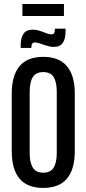

<svg xmlns="http://www.w3.org/2000/svg" viewBox="-20 -934 434 964"><path d="M92.5 -853.5V-914H301V-853.5ZM197 9.5Q117 9.5 78 -37.2Q39 -84 39 -174.5V-464Q39 -554.5 78 -601.5Q117 -648.5 197 -648.5Q277 -648.5 316.2 -601.5Q355.5 -554.5 355.5 -464V-174.5Q355.5 -84 316.2 -37.2Q277 9.5 197 9.5ZM197 -67Q234 -67 249.5 -92.5Q265 -118 265 -165.5V-473.5Q265 -521.5 249.5 -546.8Q234 -572 197 -572Q160.5 -572 144.8 -546.8Q129 -521.5 129 -473.5V-165.5Q129 -118 144.8 -92.5Q160.5 -67 197 -67ZM249.5 -698.5Q236.5 -698.5 223.5 -702Q210.5 -705.5 198 -709.8Q185.5 -714 175 -717.5Q164.5 -721 157 -721Q146 -721 141.8 -715Q137.5 -709 137.5 -697.5V-693.5H84V-708Q84 -744 98 -764.5Q112 -785 144 -785Q158 -785 171.5 -781.5Q185 -778 197 -773.2Q209 -768.5 219 -765Q229 -761.5 236.5 -761.5Q248 -761.5 251.8 -767.5Q255.5 -773.5 255.5 -785.5V-790H309V-775Q309 -738.5 295.2 -718.5Q281.5 -698.5 249.5 -698.5Z"/></svg>

Font: Anek Latin Condensed Medium
Style: Regular
Weight: 500
Width: 3
Designer: Yesha Goshar
Foundry: Ek Type
Version: Version 1.003